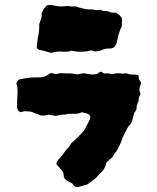

<svg xmlns="http://www.w3.org/2000/svg" viewBox="-20 -682 636 777"><path d="M474 -600Q474 -594 473.5 -588.5Q473 -583 473 -576Q466 -563 461.5 -547.5Q457 -532 454 -516Q451 -499 439 -489Q431 -485 422 -485.5Q413 -486 404 -484Q400 -483 394.5 -480.5Q389 -478 384 -476Q379 -475 373 -474.5Q367 -474 362 -474Q359 -475 356 -476Q353 -477 351 -478Q330 -473 310.5 -472.5Q291 -472 269 -477Q255 -471 233 -473Q223 -474 211.5 -473Q200 -472 189 -468Q183 -470 176 -471Q169 -472 163 -475Q157 -477 151 -478Q145 -479 139 -480Q136 -481 132.5 -484Q129 -487 129 -491Q129 -493 128.5 -495Q128 -497 129 -498Q131 -509 132 -520.5Q133 -532 136 -542Q138 -553 138.5 -564Q139 -575 139 -585Q143 -596 146.5 -606.5Q150 -617 148 -627Q152 -633 154 -639Q156 -645 160 -650Q163 -652 165.5 -655.5Q168 -659 170 -661Q186 -663 197 -660Q221 -654 244 -657Q255 -658 264 -656.5Q273 -655 283 -656Q287 -657 290.5 -655Q294 -653 298 -652Q311 -649 323 -646Q335 -643 348 -644Q353 -644 359 -643Q365 -642 370 -641Q375 -641 380 -642Q385 -643 390 -641Q395 -638 399 -638Q403 -638 408 -637Q417 -637 421 -635Q428 -631 435 -631Q442 -631 451 -630Q460 -624 468 -616Q472 -612 473 -608Q474 -604 474 -600ZM549 -302Q546 -296 543.5 -291Q541 -286 541 -278Q541 -274 539.5 -270.5Q538 -267 536 -262Q532 -251 532 -238Q530 -234 527.5 -231Q525 -228 523 -224L516 -197Q514 -191 511.5 -185.5Q509 -180 504 -175Q501 -174 499.5 -170.5Q498 -167 496 -164Q491 -154 485 -143Q479 -132 475 -121Q472 -112 469 -104.5Q466 -97 461 -89Q458 -82 454.5 -75.5Q451 -69 446 -64Q443 -60 440 -55Q437 -50 434 -45Q429 -41 423.5 -36Q418 -31 412 -26Q411 -24 409.5 -20.5Q408 -17 408 -15Q403 2 392 13Q387 17 383 21.5Q379 26 375 31Q372 35 367.5 39Q363 43 358 46Q352 50 346.5 54.5Q341 59 334 64Q324 67 314 70Q304 73 296 75Q282 77 275 64Q274 63 273 61Q264 56 254.5 51Q245 46 239 36Q238 31 237.5 26Q237 21 236 16Q235 14 234 12.5Q233 11 232 10Q226 2 220 -4.5Q214 -11 208 -18Q211 -32 221 -41Q228 -48 232.5 -55Q237 -62 243 -69Q248 -76 254.5 -82.5Q261 -89 265 -97Q269 -104 277 -110Q288 -120 299 -131Q310 -142 321 -155Q326 -164 331.5 -175Q337 -186 343 -197Q351 -218 330 -223Q326 -225 321.5 -225.5Q317 -226 312 -228Q304 -224 293 -222Q288 -221 283.5 -221.5Q279 -222 274 -222Q269 -221 263 -221.5Q257 -222 252 -220Q242 -218 233 -218Q224 -218 214 -215Q206 -212 197 -214Q188 -216 178 -218Q172 -217 163 -215Q159 -214 154.5 -214Q150 -214 145 -215Q136 -219 128 -221.5Q120 -224 112 -228Q104 -231 96.5 -231Q89 -231 81 -232Q77 -232 73 -230.5Q69 -229 64 -228Q49 -233 49 -250Q49 -264 49.5 -278Q50 -292 51 -307Q51 -317 50.5 -326Q50 -335 46 -345Q48 -347 48.5 -350Q49 -353 51 -354Q53 -360 57 -360Q74 -364 90.5 -366.5Q107 -369 124 -369Q126 -368 128.5 -368.5Q131 -369 133 -369Q147 -368 159 -372Q171 -376 181 -384Q182 -385 182.5 -385Q183 -385 183 -385Q186 -387 189.5 -386.5Q193 -386 195 -385L206 -382Q208 -383 210.5 -383Q213 -383 214 -384Q222 -386 227 -386Q235 -385 244.5 -385Q254 -385 262 -385Q270 -385 278 -383.5Q286 -382 294 -381Q299 -382 304.5 -383Q310 -384 315 -385Q317 -385 319 -385.5Q321 -386 322 -385Q328 -384 334 -383Q340 -382 347 -381Q357 -380 366.5 -381.5Q376 -383 383 -390Q383 -390 390 -392Q392 -391 394.5 -389Q397 -387 400 -385H419Q423 -384 426.5 -383.5Q430 -383 434 -382Q440 -383 445.5 -384.5Q451 -386 457 -385Q461 -386 466 -385Q471 -384 476 -384Q480 -384 483.5 -384.5Q487 -385 491 -386Q502 -380 513.5 -380.5Q525 -381 536 -379Q536 -379 536.5 -378.5Q537 -378 538 -378Q541 -377 541 -374.5Q541 -372 541 -369Q541 -366 543 -360Q545 -358 546.5 -355.5Q548 -353 549 -351Q551 -346 550 -341.5Q549 -337 547 -334Q541 -319 549 -302Z"/></svg>

Font: Daruma Drop One
Style: Regular
Weight: 400
Designer: Maniackers Design
Version: Version 1.000